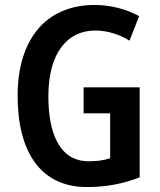

<svg xmlns="http://www.w3.org/2000/svg" viewBox="-20 -744 647 774"><path d="M317 -392V-287H424V-106C398 -98 375 -94 337 -94C221 -94 175 -205 175 -356C175 -527 249 -621 364 -621C413 -621 462 -605 502 -580L541 -679C489 -707 427 -724 362 -724C160 -724 51 -579 51 -358C51 -134 142 10 330 10C410 10 475 -3 543 -29V-392Z"/></svg>

Font: Noto Sans Tamil Condensed SemiBold
Style: Regular
Weight: 600
Width: 3
Designer: Jelle Bosma - Monotype Design Team
Foundry: Monotype Imaging Inc.
Version: Version 2.004